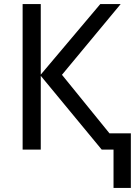

<svg xmlns="http://www.w3.org/2000/svg" viewBox="-20 -734 676 942"><path d="M572 -714 284 -367 517 -80H622V188H537V0H479L180 -362V0H91V-714H180V-368L472 -714Z"/></svg>

Font: Noto Sans Display
Style: Regular
Weight: 400
Designer: Monotype Design Team
Foundry: Monotype Imaging Inc.
Version: Version 2.003